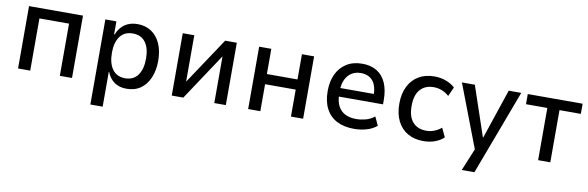

<svg xmlns="http://www.w3.org/2000/svg" viewBox="-48 -917 4619 1507"><g transform="rotate(10 2261.0 -163.0)"><path d="M89 0V-497H519V0H422V-416H186V0Z M697 180V-498H785V-394H789Q811 -450 853 -478Q895 -506 953 -506Q1018 -506 1065 -474Q1112 -442 1137 -384.5Q1162 -327 1162 -249Q1162 -173 1137 -114.5Q1112 -56 1066 -23.5Q1020 9 954 9Q896 9 857 -18.5Q818 -46 798 -97H795V180ZM929 -70Q995 -70 1030 -118Q1065 -166 1065 -250Q1065 -333 1030.5 -380Q996 -427 929 -427Q863 -427 828 -380Q793 -333 793 -250Q793 -166 828 -118Q863 -70 929 -70Z M1314 0V-497H1406V-118H1400L1652 -497H1745V0H1653V-380H1658L1406 0Z M1923 0V-497H2020V-296H2264V-497H2361V0H2264V-215H2020V0Z M2768 9Q2688 9 2631 -20Q2574 -49 2543.5 -106.5Q2513 -164 2513 -249Q2513 -325 2540 -382.5Q2567 -440 2619 -473Q2671 -506 2745 -506Q2814 -506 2862 -476Q2910 -446 2934.5 -389.5Q2959 -333 2959 -253V-220H2587V-288H2892L2875 -267Q2875 -353 2841 -392.5Q2807 -432 2745 -432Q2705 -432 2674 -413Q2643 -394 2624.5 -357Q2606 -320 2606 -262V-244Q2606 -184 2626 -145.5Q2646 -107 2682.5 -88.5Q2719 -70 2771 -70Q2807 -70 2845.5 -80Q2884 -90 2916 -116L2948 -47Q2910 -16 2862.5 -3.5Q2815 9 2768 9Z M3319 9Q3247 9 3194.5 -21.5Q3142 -52 3113 -109.5Q3084 -167 3084 -248Q3084 -328 3113 -386Q3142 -444 3195 -475Q3248 -506 3319 -506Q3370 -506 3412.5 -490Q3455 -474 3484 -447L3451 -374Q3426 -397 3394.5 -409.5Q3363 -422 3329 -422Q3260 -422 3221 -378Q3182 -334 3182 -247Q3182 -161 3221 -118Q3260 -75 3328 -75Q3363 -75 3393.5 -87.5Q3424 -100 3448 -120L3482 -49Q3454 -22 3412 -6.5Q3370 9 3319 9Z M3657 180 3747 -38V47L3539 -497H3642L3776 -101H3779L3912 -497H4012L3758 180Z M4234 0V-416H4064V-497H4501V-416H4331V0Z"/></g></svg>

Font: Nunito Sans 7pt SemiCondensed Medium
Style: Regular
Weight: 500
Width: 4
Designer: Vernon Adams
Foundry: Vernon Adams
Version: Version 3.101;gftools[0.9.27]